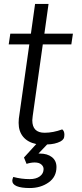

<svg xmlns="http://www.w3.org/2000/svg" viewBox="-20 -720 414 969"><path d="M145 -134Q143 -118 143 -113Q143 -50 205 -50Q248 -50 294 -67Q305 -59 305 -40Q305 -27 300.5 -19.5Q296 -12 285 -6Q258 8 218 9L174 55H181Q219 55 242 73Q265 91 265 123Q265 173 225 201Q185 229 130 229Q87 229 64.5 219.5Q42 210 42 192Q42 185 47 173Q88 184 130 184Q162 184 181 170Q200 156 200 133Q200 120 188.5 110Q177 100 155 100Q136 100 114 107L101 75L163 7Q120 -2 97 -29.5Q74 -57 74 -100Q74 -114 75 -121L128 -496H24L32 -550H136L157 -700H225L204 -550H348L340 -496H196Z"/></svg>

Font: Krub
Style: Italic
Weight: 400
Italic angle: -8°
Designer: Ekaluck Peanpanawate
Foundry: Cadson Demak Co.,Ltd.
Version: Version 1.000; ttfautohint (v1.6)